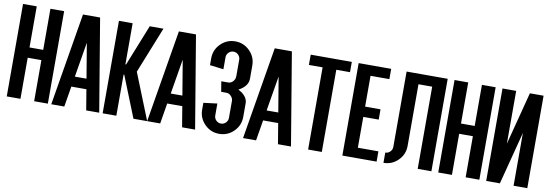

<svg xmlns="http://www.w3.org/2000/svg" viewBox="-52 -1004 3864 1348"><g transform="rotate(10 1880.0 -329.5)"><path d="M122.1 -293V0H24.4V-659.2H122.1V-366.2H219.7V-659.2H317.4V0H219.7V-293Z M512.7 -468.8 471.2 -219.7H554.2ZM459 -146.5 434.6 0H341.8L451.7 -659.2H573.7L683.6 0H590.8L566.4 -146.5Z M810.5 -366.2 927.7 -659.2H1025.4L893.6 -329.6L1025.4 0H927.7L810.5 -293H805.7V0H708V-659.2H805.7V-366.2Z M1196.3 -468.8 1154.8 -219.7H1237.8ZM1142.6 -146.5 1118.2 0H1025.4L1135.3 -659.2H1257.3L1367.2 0H1274.4L1250 -146.5Z M1489.3 -451.7 1391.6 -463.9V-512.7Q1391.6 -573.2 1434.6 -616.2Q1477.5 -659.2 1538.1 -659.2Q1598.6 -659.2 1641.6 -616.2Q1684.6 -573.2 1684.6 -512.7V-419.9Q1684.6 -375.5 1641.6 -344.2Q1630.4 -335.9 1617.7 -329.6Q1630.4 -323.2 1641.6 -315.4Q1684.6 -283.7 1684.6 -244.1V-146.5Q1684.6 -85.9 1641.6 -43Q1598.6 0 1538.1 0Q1477.5 0 1434.6 -43Q1391.6 -85.9 1391.6 -146.5V-195.3L1489.3 -207.5V-122.1Q1489.3 -102.1 1503.7 -87.6Q1518.1 -73.2 1538.1 -73.2Q1558.1 -73.2 1572.5 -87.6Q1586.9 -102.1 1586.9 -122.1V-244.1Q1586.9 -261.2 1572.5 -277.1Q1558.1 -293 1538.1 -293H1501.5L1489.3 -366.2H1538.1Q1558.1 -366.2 1572.5 -382.1Q1586.9 -397.9 1586.9 -419.9V-537.1Q1586.9 -557.1 1572.5 -571.5Q1558.1 -585.9 1538.1 -585.9Q1518.1 -585.9 1503.7 -571.5Q1489.3 -557.1 1489.3 -537.1Z M1879.9 -468.8 1838.4 -219.7H1921.4ZM1826.2 -146.5 1801.8 0H1709L1818.8 -659.2H1940.9L2050.8 0H1958L1933.6 -146.5Z M2368.2 -659.2V-585.9H2270.5V0H2172.9V-585.9H2075.2V-659.2Z M2514.6 -73.2H2661.1V0H2417V-659.2H2648.9V-585.9H2514.6V-366.2H2624.5V-293H2514.6Z M2856.4 -146.5Q2856.4 -85.9 2813.5 -43Q2770.5 0 2710 0V-73.2Q2730 -73.2 2744.4 -87.6Q2758.8 -102.1 2758.8 -122.1V-659.2H3051.8V0H2954.1V-585.9H2856.4Z M3198.2 -293V0H3100.6V-659.2H3198.2V-366.2H3295.9V-659.2H3393.6V0H3295.9V-293Z M3637.7 -659.2H3735.4V0H3637.7V-376.5L3540 0H3442.4V-659.2H3540V-282.7Z"/></g></svg>

Font: Alegre Sans
Style: Regular
Weight: 400
Width: 3
Designer: GrandChaos9000
Version: Version 1.2.6 - August 1, 2014